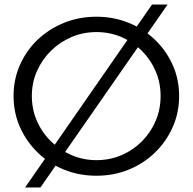

<svg xmlns="http://www.w3.org/2000/svg" viewBox="-20 -775 853 850"><path d="M653 -755H722L159 55H91ZM407 -701Q483 -701 549.5 -674Q616 -647 666 -599Q716 -551 744.5 -487.5Q773 -424 773 -350Q773 -276 744.5 -212Q716 -148 666 -99.5Q616 -51 549.5 -24Q483 3 407 3Q330 3 263.5 -24Q197 -51 147 -99.5Q97 -148 68.5 -212Q40 -276 40 -350Q40 -424 68.5 -488Q97 -552 147 -599.5Q197 -647 263.5 -674Q330 -701 407 -701ZM407 -633Q348 -633 296.5 -611Q245 -589 205.5 -550Q166 -511 143.5 -460Q121 -409 121 -350Q121 -291 143.5 -239.5Q166 -188 206 -149Q246 -110 297.5 -88Q349 -66 407 -66Q466 -66 517.5 -88Q569 -110 608 -149Q647 -188 669 -239.5Q691 -291 691 -350Q691 -409 669 -460Q647 -511 608 -550Q569 -589 517.5 -611Q466 -633 407 -633Z"/></svg>

Font: Alexandria Light
Style: Regular
Weight: 300
Designer: Mohamed Gaber
Foundry: Kief Type Foundry
Version: Version 5.100